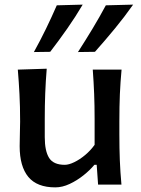

<svg xmlns="http://www.w3.org/2000/svg" viewBox="-20 -798 608 830"><path d="M219 12Q140 12 102.5 -33.2Q65 -78.5 65 -166Q65 -198.5 66 -222.8Q67 -247 67 -272Q67 -338.5 64.2 -390.8Q61.5 -443 57 -497L182 -501Q177.5 -446.5 175.5 -394Q173.5 -341.5 173.5 -284V-205Q173.5 -145.5 192.2 -115.5Q211 -85.5 260 -85.5Q277.5 -85.5 301.2 -97Q325 -108.5 348.5 -128.2Q372 -148 389 -172V-284Q389 -341.5 387 -392.2Q385 -443 381 -497H505.5Q500.5 -443 498.2 -390.8Q496 -338.5 496 -272V-218Q496 -156 498 -105.2Q500 -54.5 505 0H404L398 -85.5H388Q368.5 -62 340.5 -39.8Q312.5 -17.5 281 -2.8Q249.5 12 219 12ZM317 -573Q349.5 -623.5 380 -674Q410.5 -724.5 437.5 -775L555.5 -778Q518.5 -725.5 476.8 -674.8Q435 -624 390.5 -574ZM126.5 -573Q154.5 -623.5 179 -674Q203.5 -724.5 225.5 -775L337.5 -778Q306.5 -725.5 271 -674.8Q235.5 -624 197 -574Z"/></svg>

Font: Commissioner Flair Medium
Style: Regular
Weight: 500
Designer: Kostas Bartsokas
Foundry: Kostas Bartsokas
Version: Version 1.000; ttfautohint (v1.8.3)